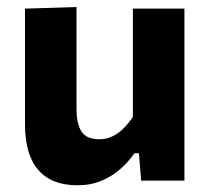

<svg xmlns="http://www.w3.org/2000/svg" viewBox="-20 -524 610 557"><path d="M204.5 13.5Q129.5 13.5 91 -31Q52.5 -75.5 52.5 -163.5Q52.5 -197 52.5 -221.5Q52.5 -246 52.5 -272Q52.5 -321.5 52.5 -359.2Q52.5 -397 52.5 -430.2Q52.5 -463.5 52.5 -499L202 -503.5Q202 -450 202 -398.2Q202 -346.5 202 -291V-208Q202 -164.5 216.5 -142.2Q231 -120 268.5 -120Q289 -120 306.8 -128.8Q324.5 -137.5 339 -152.2Q353.5 -167 365.5 -185V-291Q365.5 -346.5 365.5 -396.2Q365.5 -446 365.5 -499H515Q515 -446 515 -394Q515 -342 515 -272V-216Q515 -154 515 -103.8Q515 -53.5 515 0H389.5L383 -79.5H370Q353.5 -55.5 329.8 -34.2Q306 -13 274.8 0.2Q243.5 13.5 204.5 13.5Z"/></svg>

Font: Commissioner Thin
Style: Bold
Weight: 700
Version: Version 1.001;gftools[0.9.23]